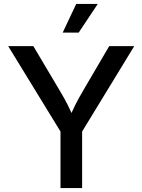

<svg xmlns="http://www.w3.org/2000/svg" viewBox="-20 -964 730 984"><path d="M290 0V-290L22 -727.5H150.9L288.6 -495.6Q310.5 -459 328.1 -424.1Q345.7 -389.2 364.7 -340.3H328.6Q347.2 -389.6 365 -424.8Q382.8 -460 403.8 -495.6L539.6 -727.5H668L400.9 -290V0ZM301.3 -796.9 370.6 -943.8H481L383.3 -796.9Z"/></svg>

Font: Inter 17pt Medium
Style: Regular
Weight: 500
Version: Version 4.001;git-66647c0bb